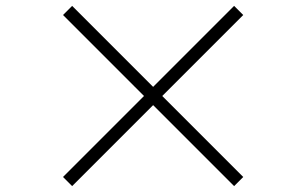

<svg xmlns="http://www.w3.org/2000/svg" viewBox="-20 -694 1040 652"><path d="M225 -62 500 -337 775 -62 806 -93 531 -368 806 -643 775 -674 500 -399 225 -674 194 -643 469 -368 194 -93Z"/></svg>

Font: Harano Aji Mincho TW
Style: Regular
Weight: 400
Foundry: Masamichi Hosoda
Version: HaranoAjiMinchoTW-Regular version 20230610;ttx 4.39.4